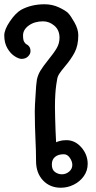

<svg xmlns="http://www.w3.org/2000/svg" viewBox="-43 -880 449 900"><path d="M324 -715Q324 -667 307 -634.5Q290 -602 260 -567Q244 -548 235.5 -535Q227 -522 225 -509Q220 -481 218 -460Q216 -439 215 -410Q214 -386 215.5 -326.5Q217 -267 220 -213Q220 -214 234.5 -218.5Q249 -223 268 -223Q309 -223 338.5 -189Q368 -155 368 -112Q368 -80 350 -54.5Q332 -29 303 -14.5Q274 0 242 0Q191 0 158.5 -34.5Q126 -69 126 -125Q126 -172 123 -233Q122 -257 121 -289Q120 -321 120 -358L121 -391L124 -439Q126 -482 130 -507Q135 -530 147 -549.5Q159 -569 183 -599Q210 -632 223 -654.5Q236 -677 236 -703Q236 -739 212 -759.5Q188 -780 159 -780Q119 -780 92 -760.5Q65 -741 65 -714Q65 -693 70 -684.5Q75 -676 80 -673Q85 -670 87 -669Q94 -663 97 -656.5Q100 -650 100 -640Q100 -627 88.5 -615.5Q77 -604 58 -604Q45 -604 25.5 -616.5Q6 -629 -8.5 -654Q-23 -679 -23 -714Q-23 -741 3.5 -780Q30 -819 56 -834Q104 -860 166 -860Q202 -860 233 -845.5Q264 -831 276 -819Q288 -807 306 -775Q324 -743 324 -715ZM296 -107Q296 -123 284.5 -140Q273 -157 256 -157Q230 -157 215 -144.5Q200 -132 200 -109Q200 -84 215 -73.5Q230 -63 247 -63Q266 -63 281 -75.5Q296 -88 296 -107Z"/></svg>

Font: Itim
Style: Regular
Weight: 400
Designer: Suppakit Chalermlarp
Version: Version 1.002g